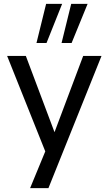

<svg xmlns="http://www.w3.org/2000/svg" viewBox="-20 -791 561 995"><path d="M136 184 226 -34V22L17 -501H114L270 -86H255L411 -501H506L231 184ZM299 -568 349 -771H434L351 -568ZM169 -568 219 -771H302L221 -568Z"/></svg>

Font: Nunitoga
Style: Medium
Weight: 500
Designer: Vernon Adams
Foundry: Vernon Adams
Version: Version 1.0